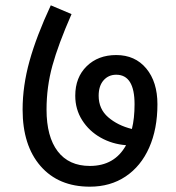

<svg xmlns="http://www.w3.org/2000/svg" viewBox="-20 -702 662 722"><path d="M572 -310Q572 -217 541 -147Q510 -77 452.5 -38.5Q395 0 318 0Q200 0 132.5 -77.5Q65 -155 65 -290Q65 -379 91 -472.5Q117 -566 171 -682L249 -649Q199 -535 177 -455Q155 -375 155 -290Q155 -188 197 -133Q239 -78 318 -78Q411 -78 454 -156Q402 -160 358.5 -184.5Q315 -209 289 -250Q263 -291 263 -342Q263 -411 306 -453Q349 -495 417 -495Q488 -495 530 -444.5Q572 -394 572 -310ZM476 -217Q486 -257 486 -310Q486 -421 417 -421Q388 -421 369.5 -400Q351 -379 351 -342Q351 -292 387 -261Q423 -230 476 -217Z"/></svg>

Font: Fira GO
Style: Regular
Weight: 400
Designer: Carrois Corporate
Foundry: Carrois Corporate GbR
Version: Version 0.300